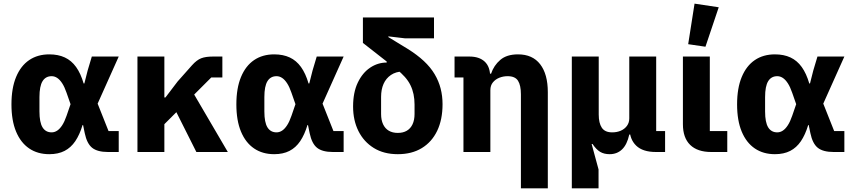

<svg xmlns="http://www.w3.org/2000/svg" viewBox="-20 -836 4698 1056"><path d="M633 -115V0H574Q516 0 487 -23Q458 -46 446 -104L437 -148H434Q418 -95 394 -59.5Q370 -24 335 -6Q300 12 251 12Q187 12 140.5 -19.5Q94 -51 68.5 -112Q43 -173 43 -262Q43 -351 68.5 -412.5Q94 -474 140.5 -505.5Q187 -537 251 -537Q300 -537 336.5 -520Q373 -503 398.5 -467.5Q424 -432 440 -377H444L462 -448L485 -525H633L517 -266L577 -115ZM264 -108Q280 -108 294.5 -117.5Q309 -127 322 -147Q335 -167 346 -199L368 -263L346 -326Q335 -358 322 -378Q309 -398 294.5 -407.5Q280 -417 264 -417Q231 -417 214 -389.5Q197 -362 197 -302V-223Q197 -163 214 -135.5Q231 -108 264 -108Z M1060 0 950 -219 884 -153V0H736V-525H884V-300H890L957 -388L1036 -477Q1062 -506 1086.5 -515.5Q1111 -525 1151 -525H1203V-410H1142L1048 -316L1233 0Z M1870 -115V0H1811Q1753 0 1724 -23Q1695 -46 1683 -104L1674 -148H1671Q1655 -95 1631 -59.5Q1607 -24 1572 -6Q1537 12 1488 12Q1424 12 1377.5 -19.5Q1331 -51 1305.5 -112Q1280 -173 1280 -262Q1280 -351 1305.5 -412.5Q1331 -474 1377.5 -505.5Q1424 -537 1488 -537Q1537 -537 1573.5 -520Q1610 -503 1635.5 -467.5Q1661 -432 1677 -377H1681L1699 -448L1722 -525H1870L1754 -266L1814 -115ZM1501 -108Q1517 -108 1531.5 -117.5Q1546 -127 1559 -147Q1572 -167 1583 -199L1605 -263L1583 -326Q1572 -358 1559 -378Q1546 -398 1531.5 -407.5Q1517 -417 1501 -417Q1468 -417 1451 -389.5Q1434 -362 1434 -302V-223Q1434 -163 1451 -135.5Q1468 -108 1501 -108Z M2196 -443Q2157 -442 2130 -423.5Q2103 -405 2089.5 -374.5Q2076 -344 2076 -303V-209Q2076 -176 2087 -152.5Q2098 -129 2118.5 -117Q2139 -105 2168 -105Q2197 -105 2217.5 -117Q2238 -129 2249 -152.5Q2260 -176 2260 -209V-261Q2260 -291 2254.5 -317.5Q2249 -344 2237.5 -367.5Q2226 -391 2206.5 -413Q2187 -435 2160 -456L1976 -600V-740H2367V-625H2209L2116 -636V-632L2221 -568Q2274 -535 2311 -500.5Q2348 -466 2370.5 -428Q2393 -390 2403.5 -349Q2414 -308 2414 -263Q2414 -178 2384.5 -116.5Q2355 -55 2300 -21.5Q2245 12 2168 12Q2091 12 2036 -22Q1981 -56 1951.5 -115Q1922 -174 1922 -250Q1922 -328 1948 -382Q1974 -436 2016 -464Q2058 -492 2107 -492V-514Z M2677 0H2529V-410H2480V-525H2562Q2616 -525 2646 -497Q2676 -469 2676 -413V-406L2639 -431H2681Q2696 -476 2731.5 -506.5Q2767 -537 2829 -537Q2909 -537 2951 -482.5Q2993 -428 2993 -329V200H2845V-317Q2845 -367 2829 -392Q2813 -417 2772 -417Q2748 -417 2726.5 -408.5Q2705 -400 2691 -383Q2677 -366 2677 -340Z M3272 200H3125V-525H3273V-206Q3273 -159 3290 -133.5Q3307 -108 3347 -108Q3373 -108 3394 -117Q3415 -126 3428 -143.5Q3441 -161 3441 -185V-525H3589V-115H3638V0H3588Q3515 0 3479 -35Q3443 -70 3443 -128V-132L3491 -96H3441Q3429 -41 3401.5 -14.5Q3374 12 3333 12Q3302 12 3280.5 -1Q3259 -14 3239 -44H3234L3272 96Z M3980 -115V0H3892Q3816 0 3776 -39Q3736 -78 3736 -153V-525H3884V-115ZM3933 -796 3860 -579 3765 -593 3800 -816Z M4624 -115V0H4565Q4507 0 4478 -23Q4449 -46 4437 -104L4428 -148H4425Q4409 -95 4385 -59.5Q4361 -24 4326 -6Q4291 12 4242 12Q4178 12 4131.5 -19.5Q4085 -51 4059.5 -112Q4034 -173 4034 -262Q4034 -351 4059.5 -412.5Q4085 -474 4131.5 -505.5Q4178 -537 4242 -537Q4291 -537 4327.5 -520Q4364 -503 4389.5 -467.5Q4415 -432 4431 -377H4435L4453 -448L4476 -525H4624L4508 -266L4568 -115ZM4255 -108Q4271 -108 4285.5 -117.5Q4300 -127 4313 -147Q4326 -167 4337 -199L4359 -263L4337 -326Q4326 -358 4313 -378Q4300 -398 4285.5 -407.5Q4271 -417 4255 -417Q4222 -417 4205 -389.5Q4188 -362 4188 -302V-223Q4188 -163 4205 -135.5Q4222 -108 4255 -108Z"/></svg>

Font: IBM Plex Sans Var
Style: Regular
Weight: 400
Designer: Mike Abbink, Paul van der Laan, Pieter van Rosmalen
Foundry: Bold Monday
Version: Version 3.000